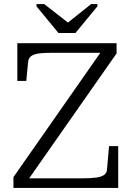

<svg xmlns="http://www.w3.org/2000/svg" viewBox="-20 -922 650 942"><path d="M267 -760H350L458 -891V-902H427L303 -803H324L197 -902H159V-891ZM244 -663Q212 -663 188 -661.5Q164 -660 149.5 -655Q135 -650 127.5 -641.5Q120 -633 118 -619L109 -525H65V-710H552V-660L102 -17L87 -47H379Q423 -47 450 -50.5Q477 -54 490.5 -63.5Q504 -73 505 -91L515 -205H560V0H46V-53L487 -684L504 -663Z"/></svg>

Font: Roboto Serif 36pt Light
Style: Regular
Weight: 300
Designer: Greg Gazdowicz
Foundry: Commercial Type
Version: Version 1.008